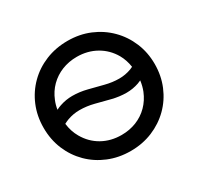

<svg xmlns="http://www.w3.org/2000/svg" viewBox="-154 -901 1140 1103"><g transform="rotate(-30 416.0 -350.0)"><path d="M416 15Q337 15 269.8 -12.8Q202.5 -40.5 152.8 -90Q103 -139.5 75.2 -206Q47.5 -272.5 47.5 -350Q47.5 -428 75.2 -494.5Q103 -561 152.8 -610.5Q202.5 -660 269.8 -687.5Q337 -715 416 -715Q494.5 -715 561.5 -687Q628.5 -659 678.5 -609Q728.5 -559 756.2 -492.8Q784 -426.5 784 -350Q784 -272.5 756.2 -206Q728.5 -139.5 678.5 -90Q628.5 -40.5 561.5 -12.8Q494.5 15 416 15ZM168.5 -401Q184 -409 199.5 -414Q239.5 -427.5 281 -427.5Q329.5 -427.5 377.8 -415.2Q426 -403 473.5 -390.8Q521 -378.5 566 -378.5Q607 -378.5 645 -392.5Q654 -396 663 -400.5Q656 -448 634 -487Q600.5 -545 543.5 -577Q486.5 -609 416 -609Q363 -609 317.2 -590.8Q271.5 -572.5 237.2 -538.5Q203 -504.5 184 -457Q173 -430.5 168.5 -401ZM416 -91Q469 -91 514.8 -109.2Q560.5 -127.5 594.5 -161.8Q628.5 -196 648 -244Q660 -274.5 664.5 -309.5Q653.5 -304.5 643 -300.5Q603.5 -287 562.5 -287Q515 -287 467 -299.2Q419 -311.5 371.2 -323.8Q323.5 -336 276.5 -336Q235.5 -336 196.5 -322Q182 -316.5 167 -308.5Q173.5 -255.5 198 -213.5Q231.5 -155 288.2 -123Q345 -91 416 -91Z"/></g></svg>

Font: Geologica EX
Style: Regular
Weight: 400
Designer: Sindre Bremnes, Frode Helland
Foundry: Monokrom Skriftforlag AS
Version: Version 1.010;gftools[0.9.28]